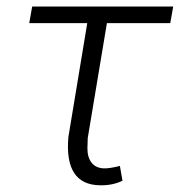

<svg xmlns="http://www.w3.org/2000/svg" viewBox="-20 -548 541 577"><path d="M491.7 -478.5H301.3L243.7 -133.3L242.7 -102.1Q242.7 -74.7 255.6 -58.6Q268.6 -42.5 293 -42Q308.6 -41.5 340.3 -49.3L348.1 -4.9Q317.9 9.8 280.3 8.8Q172.9 7.3 185.5 -136.2L242.2 -478.5H67.9L76.7 -528.3H500.5Z"/></svg>

Font: RobotoInd Light
Style: Italic
Weight: 300
Italic angle: -12°
Designer: Google
Version: Version 2.001151; 2014